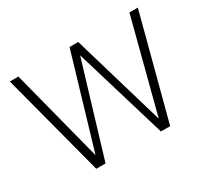

<svg xmlns="http://www.w3.org/2000/svg" viewBox="-144 -960 1280 1186"><g transform="rotate(-30 495.5 -367.0)"><path d="M232 0 39 -734H100L270 -75L465 -734H527L721 -75L892 -734H952L759 0H693L496 -657L298 0Z"/></g></svg>

Font: Exo Thin Light
Style: Regular
Weight: 300
Version: Version 2.000